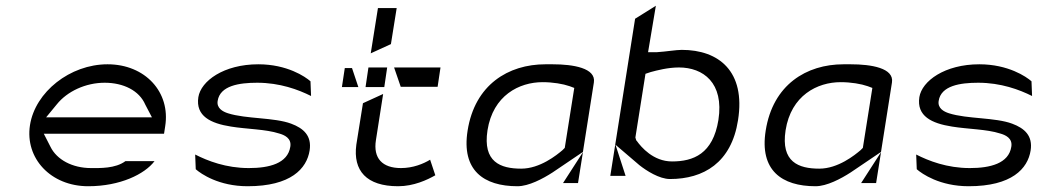

<svg xmlns="http://www.w3.org/2000/svg" viewBox="-20 -660 3622 666"><path d="M84 -226C66 -111 156 -14 286 -14C397 -14 482 -56 516 -101H415C380 -75 326 -77 296 -77C231 -77 177 -106 155 -151L132 -196H549L553 -222C572 -340 484 -437 353 -437C223 -437 102 -341 84 -226ZM140 -253 177 -298C213 -343 277 -373 343 -373C408 -373 463 -346 484 -297L507 -253Z M668 -323C658 -257 711 -232 781 -221C835 -212 902 -212 948 -197C966 -192 992 -181 987 -151C978 -93 914 -77 843 -77C764 -77 700 -102 657 -124L659 -73C677 -57 739 -14 839 -14C989 -14 1044 -75 1054 -138C1062 -189 1033 -215 990 -231C931 -253 834 -247 771 -267C752 -273 731 -285 735 -310C743 -363 810 -373 872 -373C951 -373 1015 -349 1059 -327L1057 -378C1039 -394 976 -437 876 -437C756 -437 677 -379 668 -323Z M1166 -358H1223L1201 -424H1176ZM1216 -158C1204 -68 1251 -14 1361 -14C1415 -14 1462 -36 1490 -52L1472 -106C1449 -92 1413 -77 1371 -77C1306 -77 1274 -111 1284 -174L1309 -334L1239 -302ZM1248 -358H1313L1323 -426H1258ZM1266 -475 1336 -507 1356 -632H1291ZM1347 -426 1370 -359H1498L1508 -426Z M1602 -207C1580 -69 1658 -14 1775 -14C1814 -14 1863 -40 1897 -62L2002 -133L2040 -374C2048 -424 1968 -437 1897 -437H1872C1743 -437 1627 -366 1602 -207ZM1671 -208C1690 -329 1781 -375 1862 -375C1898 -375 1933 -369 1956 -361L1972 -355L1939 -147L1931 -139C1911 -122 1853 -75 1788 -75C1716 -75 1654 -98 1671 -208ZM1933 -25H1985L2002 -132ZM2002 -132V-133Z M2097 -50H2150L2115 -158L2198 -87C2222 -68 2267 -39 2304 -39C2420 -39 2517 -95 2540 -243C2567 -413 2473 -487 2345 -487C2325 -487 2291 -481 2259 -479H2258H2228L2255 -640L2183 -595ZM2184 -183 2219 -404 2237 -410C2259 -416 2297 -426 2335 -426C2419 -426 2492 -373 2472 -244C2453 -126 2385 -100 2311 -100C2246 -100 2204 -150 2189 -171L2187 -173Z M2636 -207C2614 -69 2692 -14 2809 -14C2848 -14 2897 -40 2931 -62L3036 -133L3074 -374C3082 -424 3002 -437 2931 -437H2906C2777 -437 2661 -366 2636 -207ZM2705 -208C2724 -329 2815 -375 2896 -375C2932 -375 2967 -369 2990 -361L3006 -355L2973 -147L2965 -139C2945 -122 2887 -75 2822 -75C2750 -75 2688 -98 2705 -208ZM2967 -25H3019L3036 -132ZM3036 -132V-133Z M3169 -323C3159 -257 3212 -232 3282 -221C3336 -212 3403 -212 3449 -197C3467 -192 3493 -181 3488 -151C3479 -93 3415 -77 3344 -77C3265 -77 3201 -102 3158 -124L3160 -73C3178 -57 3240 -14 3340 -14C3490 -14 3545 -75 3555 -138C3563 -189 3534 -215 3491 -231C3432 -253 3335 -247 3272 -267C3253 -273 3232 -285 3236 -310C3244 -363 3311 -373 3373 -373C3452 -373 3516 -349 3560 -327L3558 -378C3540 -394 3477 -437 3377 -437C3257 -437 3178 -379 3169 -323Z"/></svg>

Font: Charger Static
Style: Obl
Weight: 1000
Designer: Jasper
Foundry: KineticPlasma Fonts/Cannot Into Space Fonts
Version: Version 1.1